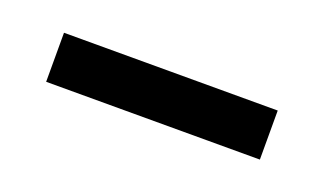

<svg xmlns="http://www.w3.org/2000/svg" viewBox="-26 -370 329 195"><g transform="rotate(20 138.0 -272.5)"><path d="M23 -246V-299H254V-246Z"/></g></svg>

Font: Noto Serif Ethiopic Condensed Light
Style: Regular
Weight: 300
Width: 3
Designer: Monotype Design Team
Foundry: Monotype Imaging Inc.
Version: Version 2.102